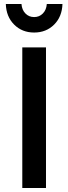

<svg xmlns="http://www.w3.org/2000/svg" viewBox="-20 -936 341 956"><path d="M87 -916Q89 -887 106.5 -869Q124 -851 150 -851Q176 -851 193.5 -869Q211 -887 213 -916H291Q289 -853 249.5 -813.5Q210 -774 150 -774Q90 -774 50.5 -813.5Q11 -853 9 -916ZM91 -700H209V0H91Z"/></svg>

Font: Steamflix Grotesk
Style: Regular
Weight: 400
Designer: Julieta Ulanovsky
Foundry: Julieta Ulanovsky
Version: Version 4.000;PS 004.000;hotconv 1.0.88;makeotf.lib2.5.64775